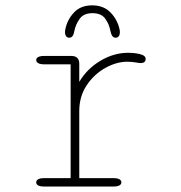

<svg xmlns="http://www.w3.org/2000/svg" viewBox="-20 -680 659 700"><path d="M269 -30.5H394Q408 -30.5 415.2 -26.5Q422.5 -22.5 422.5 -15Q422.5 -8 415.2 -4Q408 0 394 0H140.5Q126.5 0 119.2 -4Q112 -8 112 -15Q112 -22.5 119.2 -26.5Q126.5 -30.5 140.5 -30.5H237.5V-445.5H140.5Q126.5 -445.5 119.2 -449.8Q112 -454 112 -461Q112 -468 119.2 -472Q126.5 -476 140.5 -476H240.5Q254.5 -476 261.8 -468.8Q269 -461.5 269 -447.5V-381.5Q297 -429 345.8 -458.2Q394.5 -487.5 447 -487.5Q471 -487.5 491 -482.5Q511 -477.5 511 -464.5Q511 -457.5 506.2 -453.8Q501.5 -450 493.5 -450Q491 -450 487 -450.5Q483 -451 477.5 -452Q470 -453.5 461.2 -454.2Q452.5 -455 444.5 -455Q404.5 -455 363.8 -432.2Q323 -409.5 296 -369Q269 -328.5 269 -275ZM401.5 -542.5Q393.5 -542.5 389 -549.5Q384.5 -556.5 382 -569.5Q378 -591.5 363.8 -611.8Q349.5 -632 317 -632Q285 -632 270.5 -611.5Q256 -591 251.5 -569Q249.5 -556 245 -549.2Q240.5 -542.5 232 -542.5Q225.5 -542.5 221.2 -547.8Q217 -553 217 -563Q217 -565 217.2 -567.5Q217.5 -570 218 -572.5Q225 -608 249.5 -634.2Q274 -660.5 316 -660.5Q358 -660.5 383.2 -634.2Q408.5 -608 416 -572.5Q416.5 -570 416.8 -567.5Q417 -565 417 -563Q417 -553 412.8 -547.8Q408.5 -542.5 401.5 -542.5Z"/></svg>

Font: Sono Monospace ExtraLight
Style: Regular
Weight: 250
Version: Version 2.112